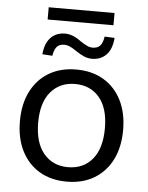

<svg xmlns="http://www.w3.org/2000/svg" viewBox="-54 -806 664 860"><g transform="rotate(5 278.0 -376.5)"><path d="M278 9Q207 9 155 -22Q103 -53 74.5 -109.5Q46 -166 46 -243Q46 -320 74.5 -376.5Q103 -433 155 -464Q207 -495 278 -495Q349 -495 401 -464Q453 -433 481.5 -376.5Q510 -320 510 -243Q510 -166 481.5 -109.5Q453 -53 401 -22Q349 9 278 9ZM278 -56Q347 -56 387.5 -104.5Q428 -153 428 -244Q428 -334 387.5 -382Q347 -430 278 -430Q210 -430 169 -382Q128 -334 128 -244Q128 -153 169 -104.5Q210 -56 278 -56ZM130 -707V-762H426V-707ZM165 -547 120 -550Q123 -584 135.5 -606.5Q148 -629 168 -640Q188 -651 214 -651Q230 -651 247.5 -644.5Q265 -638 287 -622Q304 -611 316.5 -605Q329 -599 341 -599Q364 -599 375.5 -612Q387 -625 391 -653L436 -651Q432 -600 407 -574.5Q382 -549 343 -549Q325 -549 308 -556Q291 -563 269 -578Q250 -591 238 -596Q226 -601 215 -601Q193 -601 181.5 -588.5Q170 -576 165 -547Z"/></g></svg>

Font: Nunito Sans 12pt ExtraLight 12pt
Style: Regular
Weight: 400
Version: Version 3.101;gftools[0.9.27]